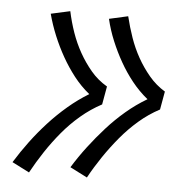

<svg xmlns="http://www.w3.org/2000/svg" viewBox="-43 -630 585 588"><g transform="rotate(5 250.0 -336.5)"><path d="M245 -85 192 -112Q213 -146 237 -177.5Q261 -209 287.5 -238.5Q314 -268 344.5 -294Q375 -320 409 -340Q382 -362 360.5 -389Q339 -416 322 -446Q305 -476 291.5 -508.5Q278 -541 270 -575L328 -588Q336 -555 347 -523.5Q358 -492 374 -463.5Q390 -435 411 -410Q432 -385 460 -368L450 -312Q416 -294 386.5 -268.5Q357 -243 332 -213Q307 -183 285 -150.5Q263 -118 245 -85ZM67 -85 14 -112Q35 -146 58.5 -177.5Q82 -209 109 -238.5Q136 -268 166.5 -294Q197 -320 230 -340Q203 -362 182 -389Q161 -416 144 -446Q127 -476 113.5 -508.5Q100 -541 91 -575L150 -588Q157 -555 168 -523.5Q179 -492 195 -463.5Q211 -435 232 -410Q253 -385 282 -368L272 -312Q238 -294 208 -268.5Q178 -243 153 -213Q128 -183 106.5 -150.5Q85 -118 67 -85Z"/></g></svg>

Font: Iosevka Curly Slab Light
Style: Italic
Weight: 300
Italic angle: -9°
Monospace: yes
Designer: Belleve Invis
Foundry: Belleve Invis
Version: Version 22.1.2; ttfautohint (v1.8.4)